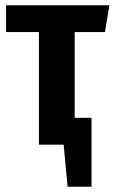

<svg xmlns="http://www.w3.org/2000/svg" viewBox="-20 -550 436 730"><path d="M264 -428V-102H328V160H237L222 0H128V-428H3V-530H396L379 -428Z"/></svg>

Font: Fira Sans Compressed SemiBold
Style: Regular
Weight: 600
Width: 1
Designer: bBox Type GmbH & Carrois Corporate GbR & Edenspiekermann AG
Foundry: bBox Type GmbH & Carrois Corporate GbR & Edenspiekermann AG
Version: Version 4.301